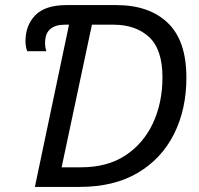

<svg xmlns="http://www.w3.org/2000/svg" viewBox="-20 -734 783 754"><path d="M117 0 251 -637H233Q197 -637 177 -619.5Q157 -602 157 -565Q157 -548 162 -533H87Q84 -539 82 -550.5Q80 -562 80 -571Q80 -635 119 -674.5Q158 -714 241 -714H437Q566 -714 639 -644Q712 -574 712 -429Q712 -305 663.5 -208Q615 -111 521.5 -55.5Q428 0 293 0ZM222 -77H298Q402 -77 473 -124Q544 -171 581 -251Q618 -331 618 -430Q618 -540 565.5 -588.5Q513 -637 426 -637H341Z"/></svg>

Font: Manna Sans
Style: Italic
Weight: 400
Italic angle: -12°
Designer: Monotype Design Team
Foundry: Monotype Imaging Inc.
Version: Version 2.001.1; ttfautohint (v1.8.2)